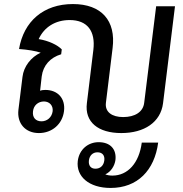

<svg xmlns="http://www.w3.org/2000/svg" viewBox="-20 -646 902 948"><path d="M172 11C237 11 288 -33 296 -97C304 -160 265 -202 204 -202C195 -202 186 -201 178 -198L186 -269C193 -323 228 -362 282 -378L285 -402C264 -424 220 -445 171 -453C198 -512 253 -547 324 -547C411 -547 452 -493 441 -400L409 -137C397 -43 465 11 579 11C692 11 773 -42 785 -136L844 -615H751L692 -139C687 -93 646 -68 588 -68C533 -68 497 -93 503 -139L536 -409C553 -544 481 -626 340 -626C194 -626 97 -540 74 -404C117 -401 157 -394 181 -386C133 -364 97 -318 91 -266L71 -104C63 -37 105 11 172 11ZM143 -97C146 -125 168 -145 197 -145C224 -145 243 -125 240 -97C236 -66 212 -47 185 -47C156 -47 139 -66 143 -97ZM364 149C355 225 419 282 526 282C659 282 743 195 761 58H680C667 159 611 221 535 221C522 221 510 219 500 215C528 202 546 173 550 144C556 90 524 56 467 56C415 56 371 92 364 149ZM419 146C422 122 438 106 461 106C486 106 498 122 495 146C492 171 476 187 451 187C428 187 416 171 419 146Z"/></svg>

Font: TPK Tissa Web Medium
Style: Italic
Weight: 500
Italic angle: -7°
Designer: Jacques Le Bailly, Suppakit Chalermlarp | Katatrad Co.,Ltd.
Foundry: Jacques Le Bailly, Cadson Demak Co.,Ltd.
Version: Version 5.000;Glyphs 3.1.2 (3151)